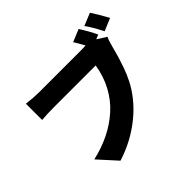

<svg xmlns="http://www.w3.org/2000/svg" viewBox="-207 -1071 1370 1370"><g transform="rotate(-45 478.0 -386.5)"><path d="M799 -685 764.9 -671.2 834.2 -627.1Q830.3 -619.7 826.2 -608.5Q822.1 -597.3 820 -589.8Q817.8 -582.4 813.7 -568Q809.7 -553.6 808.9 -551.1Q796.9 -504.6 787.3 -471.9Q777.7 -439.3 759.8 -388.1Q741.8 -337 717.7 -290.3Q693.5 -243.6 664.1 -204.9Q598 -115.4 498.4 -45.5Q398.8 24.5 274.9 63.9L149.1 -74.9Q243.6 -96.2 323.3 -135.7Q403.1 -175.1 466.8 -232.2Q530.5 -289.4 572.8 -368.3Q615.1 -447.1 630 -541.9H209.2Q142.8 -541.9 84.9 -536.9V-701Q152.7 -692.1 209.2 -692.1H631Q664.8 -692.1 680 -693.9Q650.9 -746.4 633.9 -773.1L728 -812.1Q774.1 -739.3 799 -685ZM772 -797.9 866.8 -837Q898.8 -789.8 942.8 -709.2L848 -669Q804 -755.3 772 -797.9Z"/></g></svg>

Font: Karasuma Gothic
Style: Black
Weight: 900
Designer: Rasmus Andersson / Ryoko Nishizuka
Foundry: Genbu
Version: Version 1.00